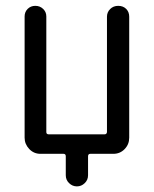

<svg xmlns="http://www.w3.org/2000/svg" viewBox="-20 -540 540 674"><path d="M122.1 0Q98.6 0 82.5 -17.1Q66.4 -34.2 66.4 -56.6V-482.4Q66.4 -498 77.1 -508.8Q87.9 -519.5 104 -519.5Q120.1 -519.5 131.3 -508.8Q142.6 -498 142.6 -482.4V-76.2Q142.6 -68.4 151.4 -68.4H346.7Q354.5 -68.4 355.5 -76.2V-481.4Q355.5 -497.1 366.7 -508.3Q377.9 -519.5 395 -519.5Q412.1 -519.5 422.9 -508.8Q433.6 -498 433.6 -481.4V-56.6Q433.6 -33.2 417.5 -16.6Q401.4 0 377.9 0H296.9Q289.1 0 289.1 8.8V75.2Q289.1 91.8 277.3 103Q265.6 114.3 250 114.3Q234.4 114.3 222.7 103Q210.9 91.8 210.9 75.2V8.8Q210.9 0 203.1 0Z"/></svg>

Font: Rounded Mgen+ 1m regular
Style: Regular
Weight: 400
Designer: [Source Han Sans]
Ryoko NISHIZUKA  (kana & ideographs); Paul D. Hunt (Latin, Greek & Cyrillic); Wenlong ZHANG  (bopomofo
Version: Version 1.059.20150602